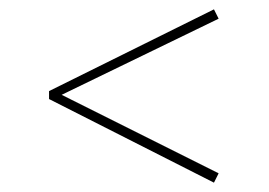

<svg xmlns="http://www.w3.org/2000/svg" viewBox="-20 -563 575 411"><path d="M438 -543 85 -368V-351L438 -172L448 -192L112 -360L448 -523Z"/></svg>

Font: Glow Sans SC Normal Thin
Style: Regular
Weight: 100
Designer: Ryoko NISHIZUKA (kana, bopomofo & ideographs); Paul D. Hunt (Latin, Greek & Cyrillic); Sandoll Communications, Soo-young
Version: Version 0.93